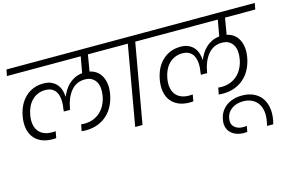

<svg xmlns="http://www.w3.org/2000/svg" viewBox="-120 -1028 2411 1599"><g transform="rotate(-15 1085.5 -228.5)"><path d="M539 -79Q531 -79 521 -79.5Q511 -80 502 -81L513 -138Q520 -137 527 -136.5Q534 -136 542 -136Q584 -136 619 -150Q654 -164 680 -188.5Q706 -213 723 -247Q740 -281 747 -321Q753 -356 750 -387Q747 -418 733.5 -441Q720 -464 696.5 -477.5Q673 -491 638 -491Q565 -491 519 -436Q473 -381 457 -291L455 -278H401L402 -291Q410 -335 408 -372Q406 -409 393.5 -435.5Q381 -462 357 -476.5Q333 -491 297 -491Q261 -491 231.5 -478Q202 -465 180 -442.5Q158 -420 143.5 -388.5Q129 -357 123 -321Q116 -281 121 -247Q126 -213 143 -188.5Q160 -164 190 -150Q220 -136 264 -136Q271 -136 278 -136.5Q285 -137 293 -138L283 -81Q274 -80 267.5 -79.5Q261 -79 253 -79Q195 -79 154 -98Q113 -117 89 -150Q65 -183 57.5 -228Q50 -273 59 -324Q77 -429 140.5 -488.5Q204 -548 297 -548Q338 -548 366.5 -534Q395 -520 412.5 -498Q430 -476 438 -449Q446 -422 447 -395H449Q459 -420 475 -446Q491 -472 513 -493Q535 -514 564.5 -528.5Q594 -543 631 -547L656 -686H20L30 -740H989L979 -686H718L694 -544Q729 -537 754.5 -517.5Q780 -498 795 -468.5Q810 -439 814.5 -401Q819 -363 811 -319Q802 -267 780 -223Q758 -179 723.5 -147Q689 -115 642.5 -97Q596 -79 539 -79Z M1062 -686H921L931 -740H1276L1266 -686H1126L1005 0H942Z M1721 -79Q1713 -79 1703 -79.5Q1693 -80 1684 -81L1695 -138Q1702 -137 1709 -136.5Q1716 -136 1724 -136Q1766 -136 1801 -150Q1836 -164 1862 -188.5Q1888 -213 1905 -247Q1922 -281 1929 -321Q1935 -356 1932 -387Q1929 -418 1915.5 -441Q1902 -464 1878.5 -477.5Q1855 -491 1820 -491Q1747 -491 1701 -436Q1655 -381 1639 -291L1637 -278H1583L1584 -291Q1592 -335 1590 -372Q1588 -409 1575.5 -435.5Q1563 -462 1539 -476.5Q1515 -491 1479 -491Q1443 -491 1413.5 -478Q1384 -465 1362 -442.5Q1340 -420 1325.5 -388.5Q1311 -357 1305 -321Q1298 -281 1303 -247Q1308 -213 1325 -188.5Q1342 -164 1372 -150Q1402 -136 1446 -136Q1453 -136 1460 -136.5Q1467 -137 1475 -138L1465 -81Q1456 -80 1449.5 -79.5Q1443 -79 1435 -79Q1377 -79 1336 -98Q1295 -117 1271 -150Q1247 -183 1239.5 -228Q1232 -273 1241 -324Q1259 -429 1322.5 -488.5Q1386 -548 1479 -548Q1520 -548 1548.5 -534Q1577 -520 1594.5 -498Q1612 -476 1620 -449Q1628 -422 1629 -395H1631Q1641 -420 1657 -446Q1673 -472 1695 -493Q1717 -514 1746.5 -528.5Q1776 -543 1813 -547L1838 -686H1202L1212 -740H2171L2161 -686H1900L1876 -544Q1911 -537 1936.5 -517.5Q1962 -498 1977 -468.5Q1992 -439 1996.5 -401Q2001 -363 1993 -319Q1984 -267 1962 -223Q1940 -179 1905.5 -147Q1871 -115 1824.5 -97Q1778 -79 1721 -79Z M1803 283Q1771 283 1742.5 273Q1714 263 1694 244Q1674 225 1665 196.5Q1656 168 1663 132Q1675 59 1730.5 18Q1786 -23 1868 -23Q1923 -23 1965.5 -3.5Q2008 16 2034 51.5Q2060 87 2068.5 137Q2077 187 2065 248Q2063 256 2061.5 262.5Q2060 269 2058 276H2005L2012 241Q2022 191 2015.5 151Q2009 111 1989 83.5Q1969 56 1937 41Q1905 26 1864 26Q1805 26 1764.5 55.5Q1724 85 1716 135Q1708 181 1735.5 207.5Q1763 234 1810 234Q1817 234 1825 233.5Q1833 233 1842 232L1833 281Q1826 282 1818.5 282.5Q1811 283 1803 283Z"/></g></svg>

Font: SVN-Poppins Light
Style: Italic
Weight: 300
Italic angle: -10°
Designer: Ninad Kale (Devanagari), Jonny Pinhorn (Latin)
Foundry: Indian Type Foundry
Version: Version 3.002 2017; ttfautohint (v1.8.3)